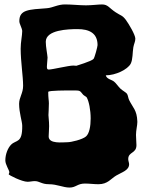

<svg xmlns="http://www.w3.org/2000/svg" viewBox="-20 -782 662 864"><path d="M598 -236C596 -287 578 -297 561 -332C557 -340 556 -353 552 -359C547 -367 531 -374 521 -384C511 -394 502 -408 493 -415C482 -424 460 -426 456 -443C500 -443 554 -469 568 -495C578 -514 576 -546 580 -569C583 -586 589 -594 589 -608C589 -625 560 -674 546 -693C530 -714 524 -711 500 -727C471 -746 466 -762 439 -762C421 -762 393 -758 367 -758C338 -758 303 -762 275 -762C241 -763 218 -747 191 -745C110 -739 67 -739 67 -687C67 -674 78 -659 80 -643C80 -621 73 -594 73 -563C73 -505 84 -439 84 -396C84 -362 66 -344 66 -315C66 -274 80 -235 80 -216C81 -136 53 -154 30 -131C16 -117 4 -89 4 -60C4 -41 22 -16 22 -7C22 -2 19 0 19 2C19 6 79 36 104 36C115 36 126 33 136 33C158 33 167 47 200 47C237 47 264 62 293 62C322 62 328 44 362 44C382 44 404 47 423 47C465 47 479 22 503 8C528 -7 561 -15 561 -43C561 -50 557 -58 557 -66C557 -100 594 -90 594 -129C594 -142 592 -159 592 -175C592 -196 598 -217 598 -232C598 -234 598 -235 598 -236ZM419 -579C419 -572 406 -523 401 -517C392 -506 322 -486 324 -486C321 -486 316 -487 310 -487C288 -487 216 -469 199 -469C192 -469 191 -474 191 -483C191 -495 194 -512 194 -523C193 -539 186 -571 186 -594C186 -648 287 -651 329 -651C380 -651 419 -634 419 -579ZM370 -344C380 -327 388 -287 388 -249C388 -214 382 -181 367 -168C351 -154 300 -142 284 -142C262 -142 199 -133 199 -168C199 -180 201 -197 201 -214C201 -240 198 -253 198 -264C198 -275 200 -289 200 -317C200 -331 197 -339 197 -369C203 -375 275 -375 305 -375C343 -375 338 -375 354 -356C359 -351 368 -347 370 -344Z"/></svg>

Font: Freckle Face
Style: Regular
Weight: 400
Designer: Astigmatic (AOETI)
Foundry: Astigmatic (AOETI)
Version: Version 1.000